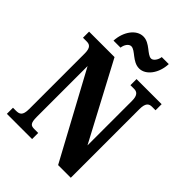

<svg xmlns="http://www.w3.org/2000/svg" viewBox="-260 -1054 1179 1179"><g transform="rotate(45 329.5 -464.5)"><path d="M397 -771C455 -771 504 -837 507 -919H446C443 -892 424 -866 406 -866C371 -866 335 -929 277 -929C217 -929 169 -862 165 -781H226C229 -808 246 -834 267 -834C303 -834 338 -771 397 -771ZM20 0H239V-53H206C176 -53 163 -60 163 -118V-558L465 0H575V-596C575 -647 592 -661 619 -661H650V-714H432V-661H464C488 -661 507 -649 507 -600V-213L241 -714H20V-661H51C75 -661 96 -654 96 -600V-118C96 -60 76 -53 44 -53H20Z"/></g></svg>

Font: Noto Serif Armenian ExtraCondensed ExtraBold
Style: Regular
Weight: 800
Width: 2
Designer: Monotype Design Team
Foundry: Monotype Imaging Inc.
Version: Version 2.008